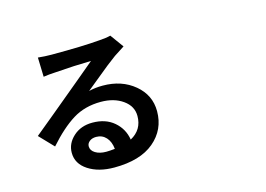

<svg xmlns="http://www.w3.org/2000/svg" viewBox="-106 -979 1712 1235"><g transform="rotate(-15 750.0 -361.0)"><path d="M491.2 -59.6Q513.7 -59.6 548.8 -63.5Q543.9 -112.3 518.1 -140.6Q492.2 -168.9 452.1 -168.9Q424.8 -168.9 407.7 -155.3Q390.6 -141.6 390.6 -122.1Q390.6 -94.7 418.9 -77.1Q447.3 -59.6 491.2 -59.6ZM709 -774.4 773.4 -685.5Q767.6 -681.6 704.1 -640.6Q680.7 -624 643.6 -594.7Q606.4 -565.4 551.8 -520Q497.1 -474.6 485.4 -465.8Q526.4 -476.6 578.1 -476.6Q704.1 -476.6 789.1 -405.8Q874 -335 874 -227.5Q874 -104.5 781.2 -26.4Q688.5 51.8 515.6 51.8Q411.1 51.8 342.8 7.3Q274.4 -37.1 274.4 -110.4Q274.4 -171.9 324.7 -217.8Q375 -263.7 452.1 -263.7Q540 -263.7 595.7 -215.8Q651.4 -168 663.1 -94.7Q744.1 -138.7 744.1 -230.5Q744.1 -295.9 685.5 -337.4Q627 -378.9 539.1 -378.9Q432.6 -378.9 352.1 -329.1Q271.5 -279.3 181.6 -177.7L91.8 -271.5Q131.8 -303.7 225.1 -381.3Q318.4 -459 339.8 -476.6Q347.7 -483.4 432.6 -553.7Q517.6 -624 546.9 -649.4Q434.6 -647.5 307.6 -637.7Q263.7 -635.7 226.6 -629.9L222.7 -758.8Q269.5 -753.9 313.5 -753.9Q521.5 -753.9 632.8 -763.7Q679.7 -766.6 709 -774.4Z"/></g></svg>

Font: Bpmf Zihi Sans Bold
Style: Bold
Weight: 700
Foundry: But Ko
Version: Version 1.320